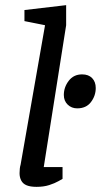

<svg xmlns="http://www.w3.org/2000/svg" viewBox="-20 -721 392 746"><path d="M122 5Q98 5 83.5 -1Q69 -7 62.5 -19.5Q56 -32 56 -48Q56 -57 57 -66Q58 -75 60 -81L155 -623L75 -639V-682L237 -701V-623L150 -72H223V-26Q221 -25 207 -17Q193 -9 171.5 -2Q150 5 122 5ZM280 -300Q258 -300 243 -314.5Q228 -329 228 -352Q228 -382 247 -407Q266 -432 299 -432Q324 -432 338 -417.5Q352 -403 352 -379Q352 -349 333.5 -324.5Q315 -300 280 -300Z"/></svg>

Font: Faustina Medium
Style: Italic
Weight: 500
Italic angle: -8°
Designer: Alfonso Garcia
Foundry: http://www.omnibus-type.com
Version: Version 1.200